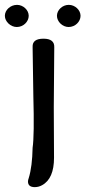

<svg xmlns="http://www.w3.org/2000/svg" viewBox="-49 -762 351 789"><path d="M174 -568C175 -591 160 -603 130 -603C99 -603 84 -592 85 -569L88 -369C91 -259 90 -188 85 -155C84 -104 79 -62 69 -30C67 -25 66 -20 66 -16C66 -1 75 7 94 7C105 7 115 4 124 -1C157 -19 173 -57 173 -114C172 -245 172 -314 172 -321C172 -366 173 -449 174 -568ZM282 -697C282 -721 259 -742 234 -742H233C208 -742 185 -721 185 -697C185 -673 208 -651 233 -651C260 -651 282 -673 282 -697ZM69 -697C69 -721 46 -742 21 -742C-6 -742 -29 -721 -29 -697C-29 -673 -5 -651 20 -651C47 -651 69 -673 69 -697Z"/></svg>

Font: GFS Ignacio
Style: Regular
Weight: 400
Designer: George D. Matthiopoulos
Foundry: George D. Matthiopoulos
Version: Version 1.000